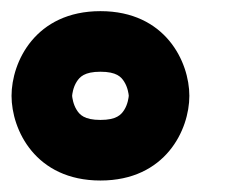

<svg xmlns="http://www.w3.org/2000/svg" viewBox="-28 -737 412 341"><path d="M308.3 -566.8C308.3 -626.9 266 -717.2 150.4 -717.2C34.8 -717.2 -7.5 -626.9 -7.5 -566.8C-7.5 -506.7 34.8 -416.4 150.4 -416.4C266.1 -416.4 308.3 -506.7 308.3 -566.8ZM192.5 -592C199.1 -581.7 200.5 -569.5 200.7 -566.9C200.4 -563.9 199.1 -551.9 192.5 -541.6C187.2 -533.4 179.1 -524 150.4 -524C121.7 -524 113.6 -533.3 108.3 -541.6C101.7 -552 100.3 -564.3 100.1 -566.8C100.3 -569.3 101.6 -581.6 108.3 -592C113.6 -600.2 121.7 -609.6 150.4 -609.6C179.1 -609.6 187.3 -600.3 192.5 -592Z"/></svg>

Font: Cactron
Style: Bold
Weight: 900
Version: Version 1.0